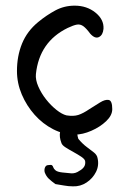

<svg xmlns="http://www.w3.org/2000/svg" viewBox="-20 -459 447 679"><path d="M245 17Q205 17 168 -2Q131 -21 102.5 -53Q74 -85 57 -125Q40 -165 40 -208Q40 -261 58 -305Q76 -349 115 -381Q144 -405 175.5 -422Q207 -439 244 -439Q287 -439 317.5 -414.5Q348 -390 346 -357Q344 -335 330 -328Q316 -321 299 -340Q285 -359 274.5 -366.5Q264 -374 252 -372Q240 -370 219 -360Q119 -311 107 -197Q105 -177 115.5 -153Q126 -129 143 -107.5Q160 -86 179.5 -70.5Q199 -55 215 -51Q240 -47 257 -52.5Q274 -58 296 -73Q315 -85 333.5 -96.5Q352 -108 364.5 -105.5Q377 -103 377 -73Q377 -51 355.5 -30.5Q334 -10 303 3.5Q272 17 245 17ZM176 192Q162 182 152.5 173Q143 164 138 150Q136 141 139 133.5Q142 126 149 125Q161 123 164 125.5Q167 128 168.5 133Q170 138 176.5 143.5Q183 149 201 151Q217 153 232 154Q247 155 261 145Q272 139 277.5 130.5Q283 122 281 110Q279 103 267 95Q255 87 239.5 78.5Q224 70 211.5 62Q199 54 197 46Q189 25 192.5 7.5Q196 -10 211 -29Q217 -43 232.5 -45.5Q248 -48 261 -42Q274 -36 274 -24Q273 -18 266.5 -11.5Q260 -5 255.5 4.5Q251 14 257 32Q272 50 287 61Q302 72 312.5 80.5Q323 89 325 100Q331 126 319.5 149Q308 172 286 186.5Q264 201 238 200Q222 200 206 197Q190 194 176 192Z"/></svg>

Font: Mynerve
Style: Regular
Weight: 400
Designer: Carolina Short
Foundry: Carolina Short
Version: Version 1.000; ttfautohint (v1.8.4.7-5d5b)